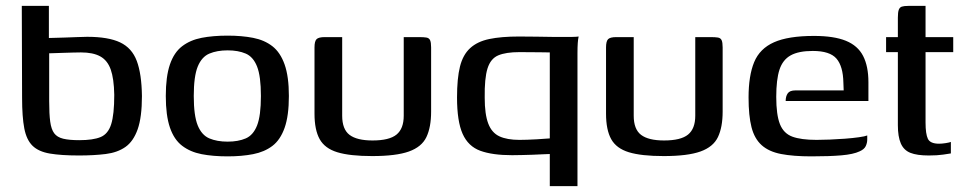

<svg xmlns="http://www.w3.org/2000/svg" viewBox="-20 -525 3278 652"><path d="M248 3Q188 3 149.5 -3.5Q111 -10 90.5 -30Q70 -50 62.5 -89Q55 -128 55 -193L54 -505H146V-396Q150 -396 165 -396.5Q180 -397 200.5 -397.5Q221 -398 241 -399Q261 -400 276 -400Q348 -400 388 -381Q428 -362 444.5 -318Q461 -274 462 -199Q462 -127 447.5 -86Q433 -45 406 -26Q379 -7 339 -2Q299 3 248 3ZM249 -49Q296 -49 321.5 -59.5Q347 -70 357.5 -103Q368 -136 368 -203Q367 -258 356 -289Q345 -320 320.5 -333.5Q296 -347 255 -347Q244 -347 227 -346.5Q210 -346 193 -345.5Q176 -345 163.5 -344.5Q151 -344 147 -344V-182Q147 -138 150.5 -112Q154 -86 164 -72.5Q174 -59 194.5 -54Q215 -49 249 -49Z M753 6Q703 6 664.5 -1.5Q626 -9 598.5 -30Q571 -51 557 -92Q543 -133 543 -199Q543 -265 557 -306Q571 -347 598.5 -368Q626 -389 664.5 -396.5Q703 -404 753 -404Q801 -404 839.5 -396.5Q878 -389 905 -368Q932 -347 946.5 -306Q961 -265 961 -199Q961 -132 946.5 -91Q932 -50 905 -29.5Q878 -9 839.5 -1.5Q801 6 753 6ZM753 -44Q789 -44 814.5 -55Q840 -66 853 -99Q866 -132 866 -199Q866 -266 853 -299Q840 -332 814.5 -343Q789 -354 753 -354Q717 -354 691 -343Q665 -332 651.5 -299Q638 -266 638 -199Q638 -132 651.5 -99Q665 -66 691 -55Q717 -44 753 -44Z M1142 -399V-132Q1142 -86 1167 -67Q1192 -48 1245 -48Q1302 -48 1326.5 -68Q1351 -88 1351 -132V-399Q1352 -399 1359.5 -399Q1367 -399 1376 -399Q1385 -399 1393 -399Q1401 -399 1403 -399Q1419 -399 1428 -397.5Q1437 -396 1440.5 -388.5Q1444 -381 1444 -364V-146Q1444 -93 1428 -59.5Q1412 -26 1368.5 -10.5Q1325 5 1244 5Q1168 5 1125.5 -8Q1083 -21 1065.5 -52.5Q1048 -84 1048 -139V-364Q1048 -385 1055 -392Q1062 -399 1083 -399Q1098 -399 1112.5 -399Q1127 -399 1142 -399Z M1847 107V-2Q1837 -2 1821.5 -1Q1806 0 1788 0.5Q1770 1 1752 1.5Q1734 2 1719 2Q1652 2 1611 -13Q1570 -28 1551 -70.5Q1532 -113 1532 -194Q1532 -259 1542 -299Q1552 -339 1576.5 -361.5Q1601 -384 1641.5 -392.5Q1682 -401 1742 -401Q1769 -401 1802 -400.5Q1835 -400 1866 -399.5Q1897 -399 1919 -399.5Q1941 -400 1945 -401Q1943 -393 1942 -379Q1941 -365 1941 -344V107ZM1744 -50Q1754 -50 1770.5 -50.5Q1787 -51 1803.5 -52Q1820 -53 1832 -54Q1844 -55 1847 -55V-347Q1836 -347 1813 -347.5Q1790 -348 1744 -348Q1698 -348 1672 -337Q1646 -326 1635.5 -292.5Q1625 -259 1626 -193Q1626 -137 1638 -105.5Q1650 -74 1676 -62Q1702 -50 1744 -50Z M2132 -399V-132Q2132 -86 2157 -67Q2182 -48 2235 -48Q2292 -48 2316.5 -68Q2341 -88 2341 -132V-399Q2342 -399 2349.5 -399Q2357 -399 2366 -399Q2375 -399 2383 -399Q2391 -399 2393 -399Q2409 -399 2418 -397.5Q2427 -396 2430.5 -388.5Q2434 -381 2434 -364V-146Q2434 -93 2418 -59.5Q2402 -26 2358.5 -10.5Q2315 5 2234 5Q2158 5 2115.5 -8Q2073 -21 2055.5 -52.5Q2038 -84 2038 -139V-364Q2038 -385 2045 -392Q2052 -399 2073 -399Q2088 -399 2102.5 -399Q2117 -399 2132 -399Z M2735 6Q2674 6 2632.5 -2Q2591 -10 2566.5 -32Q2542 -54 2532 -93Q2522 -132 2522 -194Q2522 -268 2541 -314Q2560 -360 2608.5 -381.5Q2657 -403 2744 -403Q2812 -403 2852.5 -386.5Q2893 -370 2911 -335Q2929 -300 2929 -246V-182H2648Q2648 -198 2655 -208Q2662 -218 2681 -218H2845L2844 -244Q2843 -300 2820.5 -326Q2798 -352 2740 -352Q2692 -352 2665 -337Q2638 -322 2627 -288.5Q2616 -255 2616 -196Q2616 -135 2628.5 -103.5Q2641 -72 2670.5 -61Q2700 -50 2753 -50Q2772 -50 2797.5 -51Q2823 -52 2849.5 -54Q2876 -56 2897 -59Q2918 -62 2925 -65V-51Q2925 -40 2920 -29Q2915 -18 2899 -11Q2878 -1 2837.5 2.5Q2797 6 2735 6Z M3134 3Q3094 3 3071.5 -6Q3049 -15 3039 -38Q3029 -61 3029 -100V-348H2989V-399H3029V-465Q3029 -483 3032 -491.5Q3035 -500 3042.5 -502.5Q3050 -505 3065 -505H3123Q3123 -503 3123 -496.5Q3123 -490 3123 -478V-399H3217V-348H3123V-109Q3123 -70 3131 -53.5Q3139 -37 3169 -37Q3179 -37 3191.5 -39Q3204 -41 3209 -43V-4Q3203 -3 3183 0Q3163 3 3134 3Z"/></svg>

Font: Genos Thin Medium
Style: Regular
Weight: 500
Version: Version 1.010